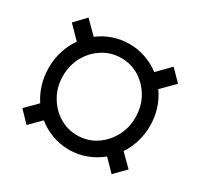

<svg xmlns="http://www.w3.org/2000/svg" viewBox="-134 -784 1005 964"><g transform="rotate(30 368.5 -302.0)"><path d="M74.2 -296.9Q74.2 -349.1 89.1 -395.4Q104 -441.8 130.7 -479.8L61.1 -550.8L121.4 -614L192.1 -543.3Q228.7 -571.4 273.3 -586.8Q317.8 -602.3 367.2 -602.3Q416.9 -602.3 462 -586.3Q507.1 -570.3 544 -541.9L614.7 -614L676.8 -550.8L604.4 -478.3Q631 -440.7 646 -394.5Q660.9 -348.4 660.9 -296.9Q660.9 -247.5 647.2 -202.9Q633.5 -158.4 609 -121.4L676.8 -54.3L614.7 8.9L550.8 -56.5Q512.8 -25.2 465.9 -7.6Q419 9.9 367.2 9.9Q315.7 9.9 269.2 -7.3Q222.7 -24.5 185 -55L121.4 8.9L61.1 -54.3L126.4 -120Q101.6 -157.3 87.9 -202.1Q74.2 -246.8 74.2 -296.9ZM156.6 -296.9Q156.6 -235.4 184.8 -184.5Q213.1 -133.5 261 -103.3Q308.9 -73.2 367.2 -73.2Q425.1 -73.2 472.5 -103.3Q519.9 -133.5 548.1 -184.5Q576.3 -235.4 576.3 -296.9Q576.3 -359.4 548.1 -410Q519.9 -460.6 472.5 -490.6Q425.1 -520.6 367.2 -520.6Q308.9 -520.6 261 -490.6Q213.1 -460.6 184.8 -410Q156.6 -359.4 156.6 -296.9Z"/></g></svg>

Font: Inter UI Medium
Style: Regular
Weight: 500
Designer: Rasmus Andersson
Foundry: rsms
Version: 3.2;8d6f07862